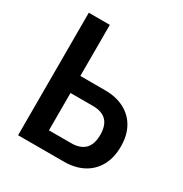

<svg xmlns="http://www.w3.org/2000/svg" viewBox="-165 -831 912 957"><g transform="rotate(30 291.5 -352.5)"><path d="M72 0V-705H193V-411H336Q400 -411 447 -386Q494 -361 519 -315.5Q544 -270 544 -207Q544 -143 518.5 -96.5Q493 -50 446 -25Q399 0 335 0ZM193 -98H321Q373 -98 399.5 -125Q426 -152 426 -206Q426 -260 400 -286.5Q374 -313 322 -313H193Z"/></g></svg>

Font: Nunito Sans 10pt Condensed
Style: Bold
Weight: 700
Width: 3
Designer: Vernon Adams
Foundry: Vernon Adams
Version: Version 3.101;gftools[0.9.27]